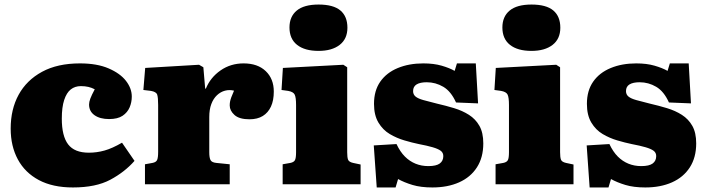

<svg xmlns="http://www.w3.org/2000/svg" viewBox="-20 -811 3109 845"><path d="M301 14Q212 14 151 -18.5Q90 -51 58.5 -109.5Q27 -168 27 -245Q27 -330 62 -394Q97 -458 165 -495Q233 -532 332 -532Q407 -532 458 -510Q509 -488 534.5 -455Q560 -422 560 -386Q560 -361 550.5 -338.5Q541 -316 519.5 -301.5Q498 -287 460 -287Q420 -287 396 -304Q372 -321 372 -351Q372 -362 377.5 -377Q383 -392 397 -418Q384 -425 369 -428.5Q354 -432 336 -432Q310 -432 291.5 -417.5Q273 -403 262.5 -371Q252 -339 252 -289Q252 -212 280 -175.5Q308 -139 371 -139Q406 -139 440 -148.5Q474 -158 517 -183L572 -103Q529 -54 465.5 -20Q402 14 301 14Z M618 0V-88L651 -94Q667 -97 671.5 -107Q676 -117 676 -143V-349Q676 -381 672 -394Q668 -407 644 -411L611 -415L619 -512L856 -526L875 -515L883 -421H886Q906 -470 950.5 -501Q995 -532 1052 -532Q1114 -532 1149.5 -498Q1185 -464 1185 -408Q1185 -369 1172.5 -342Q1160 -315 1136.5 -300.5Q1113 -286 1078 -286Q1033 -286 1012 -305Q991 -324 991 -347Q991 -356 992.5 -364Q994 -372 998 -383Q1002 -394 1010 -412Q990 -417 970.5 -412Q951 -407 935 -392Q919 -377 910 -353Q901 -329 901 -296V-141Q901 -117 906.5 -106.5Q912 -96 932 -94L991 -88V0Z M1224 0V-88L1258 -94Q1273 -97 1278 -106Q1283 -115 1283 -141V-349Q1283 -382 1277 -394.5Q1271 -407 1248 -411L1219 -415L1225 -512L1491 -526L1508 -515V-141Q1508 -118 1512 -108Q1516 -98 1534 -94L1567 -87V0ZM1382 -587Q1321 -587 1287.5 -613.5Q1254 -640 1254 -690Q1254 -738 1286 -764.5Q1318 -791 1382 -791Q1447 -791 1478 -765Q1509 -739 1509 -689Q1509 -640 1475 -613.5Q1441 -587 1382 -587Z M1638 14 1625 -171 1725 -177Q1741 -143 1762 -122Q1783 -101 1809 -90.5Q1835 -80 1865 -80Q1900 -80 1915.5 -91.5Q1931 -103 1931 -124Q1931 -139 1919.5 -147.5Q1908 -156 1884 -163Q1860 -170 1823 -177Q1794 -183 1760 -193Q1726 -203 1695.5 -221Q1665 -239 1645.5 -271.5Q1626 -304 1626 -354Q1626 -412 1653.5 -451.5Q1681 -491 1730.5 -511.5Q1780 -532 1843 -532Q1889 -532 1923.5 -522Q1958 -512 1981 -499L1991 -532H2074L2084 -356L1987 -360Q1965 -409 1931 -429Q1897 -449 1858 -449Q1829 -449 1813.5 -439.5Q1798 -430 1798 -410Q1798 -395 1809 -386Q1820 -377 1843.5 -370.5Q1867 -364 1903 -355Q1942 -346 1978.5 -335Q2015 -324 2044 -305.5Q2073 -287 2090 -257Q2107 -227 2107 -180Q2107 -118 2079 -74.5Q2051 -31 2000.5 -8.5Q1950 14 1883 14Q1832 14 1795.5 3Q1759 -8 1732 -23L1721 14Z M2161 0V-88L2195 -94Q2210 -97 2215 -106Q2220 -115 2220 -141V-349Q2220 -382 2214 -394.5Q2208 -407 2185 -411L2156 -415L2162 -512L2428 -526L2445 -515V-141Q2445 -118 2449 -108Q2453 -98 2471 -94L2504 -87V0ZM2319 -587Q2258 -587 2224.5 -613.5Q2191 -640 2191 -690Q2191 -738 2223 -764.5Q2255 -791 2319 -791Q2384 -791 2415 -765Q2446 -739 2446 -689Q2446 -640 2412 -613.5Q2378 -587 2319 -587Z M2575 14 2562 -171 2662 -177Q2678 -143 2699 -122Q2720 -101 2746 -90.5Q2772 -80 2802 -80Q2837 -80 2852.5 -91.5Q2868 -103 2868 -124Q2868 -139 2856.5 -147.5Q2845 -156 2821 -163Q2797 -170 2760 -177Q2731 -183 2697 -193Q2663 -203 2632.5 -221Q2602 -239 2582.5 -271.5Q2563 -304 2563 -354Q2563 -412 2590.5 -451.5Q2618 -491 2667.5 -511.5Q2717 -532 2780 -532Q2826 -532 2860.5 -522Q2895 -512 2918 -499L2928 -532H3011L3021 -356L2924 -360Q2902 -409 2868 -429Q2834 -449 2795 -449Q2766 -449 2750.5 -439.5Q2735 -430 2735 -410Q2735 -395 2746 -386Q2757 -377 2780.5 -370.5Q2804 -364 2840 -355Q2879 -346 2915.5 -335Q2952 -324 2981 -305.5Q3010 -287 3027 -257Q3044 -227 3044 -180Q3044 -118 3016 -74.5Q2988 -31 2937.5 -8.5Q2887 14 2820 14Q2769 14 2732.5 3Q2696 -8 2669 -23L2658 14Z"/></svg>

Font: Literata 18pt Black
Style: Regular
Weight: 900
Designer: Latin by Veronika Burian and Jose Scaglione. Greek by Irene Vlachou. Cyrillic by Vera Evstafieva.
Foundry: TypeTogether
Version: Version 3.103;gftools[0.9.29]